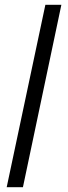

<svg xmlns="http://www.w3.org/2000/svg" viewBox="-20 -705 286 804"><path d="M8 79 170 -685H237L76 79Z"/></svg>

Font: Bricolage Grotesque Condensed Light
Style: Regular
Weight: 300
Width: 3
Designer: Mathieu Triay
Foundry: Atelier Triay
Version: Version 1.000;gftools[0.9.30]